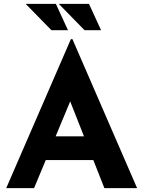

<svg xmlns="http://www.w3.org/2000/svg" viewBox="-20 -966 736 986"><path d="M12 0 344 -765H352L684 0H516L304 -538L409 -610L155 0ZM239 -266H460L511 -144H194ZM112 -946H267L329 -811H244ZM282 -946H437L499 -811H414Z"/></svg>

Font: Reem Kufi
Style: Regular
Weight: 400
Designer: Khaled Hosny
Version: Version 1.6